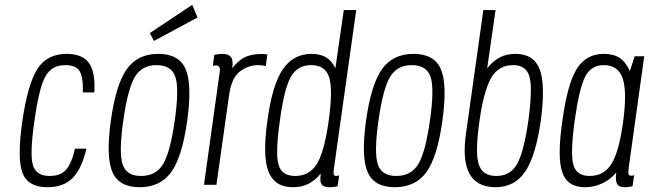

<svg xmlns="http://www.w3.org/2000/svg" viewBox="-20 -772 2711 802"><path d="M124 -268Q143 -405 169.5 -452.5Q196 -500 252 -500Q297 -500 312.5 -475Q328 -450 326 -386H374Q379 -471 351.5 -509Q324 -547 258 -547Q177 -547 136.5 -484.5Q96 -422 73 -264Q51 -109 74 -49.5Q97 10 178 10Q245 10 283 -28Q321 -66 341 -151H293Q279 -88 255.5 -62.5Q232 -37 187 -37Q130 -37 117 -84Q104 -131 124 -268Z M443 -268Q422 -117 449.5 -53.5Q477 10 563 10Q650 10 695.5 -53.5Q741 -117 762 -268Q783 -419 755.5 -483Q728 -547 641 -547Q555 -547 509.5 -483Q464 -419 443 -268ZM495 -269Q514 -402 543.5 -451Q573 -500 634 -500Q696 -500 712.5 -451Q729 -402 710 -269Q691 -135 661 -86Q631 -37 569 -37Q508 -37 492 -86Q476 -135 495 -269ZM623 -601 805 -699 783 -752 606 -634Z M950 -487Q955 -521 944.5 -534Q934 -547 908 -547Q901 -547 893.5 -546Q886 -545 875 -543L869 -496Q876 -499 880 -499Q891 -499 895.5 -492.5Q900 -486 898 -473L832 0H884L937 -375Q947 -447 982 -473.5Q1017 -500 1059 -500Q1066 -500 1074 -499Q1082 -498 1090 -496L1097 -545Q1054 -550 1018 -539Q982 -528 950 -487Z M1416 -730 1381 -487Q1366 -518 1342 -532.5Q1318 -547 1281 -547Q1205 -547 1161 -482Q1117 -417 1097 -268Q1076 -120 1101.5 -55Q1127 10 1204 10Q1240 10 1268 -4Q1296 -18 1320 -47Q1315 -15 1323 -2.5Q1331 10 1358 10Q1366 10 1373.5 9Q1381 8 1390 6L1397 -40Q1393 -38 1390 -37.5Q1387 -37 1384 -37Q1374 -37 1373.5 -46.5Q1373 -56 1375 -70L1468 -730ZM1353 -268Q1335 -139 1304 -88Q1273 -37 1213 -37Q1156 -37 1143 -85.5Q1130 -134 1149 -268Q1167 -401 1194.5 -450.5Q1222 -500 1280 -500Q1339 -500 1355 -449Q1371 -398 1353 -268Z M1509 -268Q1488 -117 1515.5 -53.5Q1543 10 1629 10Q1716 10 1761.5 -53.5Q1807 -117 1828 -268Q1849 -419 1821.5 -483Q1794 -547 1707 -547Q1621 -547 1575.5 -483Q1530 -419 1509 -268ZM1561 -269Q1580 -402 1609.5 -451Q1639 -500 1700 -500Q1762 -500 1778.5 -451Q1795 -402 1776 -269Q1757 -135 1727 -86Q1697 -37 1635 -37Q1574 -37 1558 -86Q1542 -135 1561 -269Z M1927 -218Q1910 -103 1941 -46.5Q1972 10 2050 10Q2130 10 2174 -55.5Q2218 -121 2239 -268Q2259 -417 2234.5 -482Q2210 -547 2133 -547Q2097 -547 2069 -533Q2041 -519 2015 -487L2050 -730H1999ZM1982 -261Q2000 -391 2031 -445.5Q2062 -500 2123 -500Q2179 -500 2192 -450.5Q2205 -401 2187 -268Q2168 -137 2140 -87Q2112 -37 2053 -37Q1996 -37 1980 -84.5Q1964 -132 1982 -261Z M2631 -537 2611 -475Q2594 -513 2568.5 -530Q2543 -547 2502 -547Q2428 -547 2389 -484Q2350 -421 2329 -267Q2307 -115 2328.5 -52.5Q2350 10 2423 10Q2461 10 2494.5 -5.5Q2528 -21 2554 -51Q2550 -16 2558 -3Q2566 10 2592 10Q2600 10 2606.5 9Q2613 8 2622 6L2629 -40Q2625 -39 2622 -38.5Q2619 -38 2617 -38Q2606 -38 2605 -46.5Q2604 -55 2606 -70L2671 -537ZM2582 -257Q2565 -136 2533.5 -86.5Q2502 -37 2443 -37Q2387 -37 2374.5 -85.5Q2362 -134 2381 -272Q2400 -406 2425 -453Q2450 -500 2501 -500Q2563 -500 2581.5 -443Q2600 -386 2582 -257Z"/></svg>

Font: Secuela ExtLt
Style: Italic
Weight: 200
Italic angle: -8°
Designer: Fernando Haro
Foundry: deFharo
Version: Version 1.704